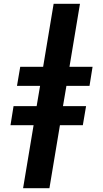

<svg xmlns="http://www.w3.org/2000/svg" viewBox="-20 -843 540 1006"><path d="M101 143 156 -187H35L51 -287H172L190 -393H69L86 -493H206L261 -823H399L344 -493H465L449 -393H328L310 -287H431L414 -187H294L239 143Z"/></svg>

Font: Iosevka Slab Heavy
Style: Italic
Weight: 900
Italic angle: -9°
Monospace: yes
Designer: Belleve Invis
Foundry: Belleve Invis
Version: Version 11.1.0; ttfautohint (v1.8.3)